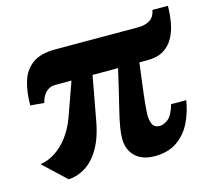

<svg xmlns="http://www.w3.org/2000/svg" viewBox="-91 -705 900 822"><g transform="rotate(-15 359.0 -294.0)"><path d="M116 10 16.5 -83.5Q50.5 -88.5 82.2 -108.8Q114 -129 140.5 -164Q167 -199 184.5 -247.5L237 -395H165.5Q148.5 -395.5 135 -387.2Q121.5 -379 112.8 -365Q104 -351 100 -332.5L39 -338Q39 -399.5 53.5 -445.2Q68 -491 104.5 -516.8Q141 -542.5 207.5 -542L570.5 -541.5Q605 -541.5 625 -555Q645 -568.5 650 -597.5H718.5Q718.5 -560 712 -523.8Q705.5 -487.5 689.8 -458.5Q674 -429.5 646 -412.2Q618 -395 574.5 -395H538Q533 -355 528.8 -323.5Q524.5 -292 521.5 -266Q518.5 -240 516.2 -218Q514 -196 513 -175.5Q512 -148 519.8 -129Q527.5 -110 553 -109.5Q570 -109.5 589.5 -124.5Q609 -139.5 623 -187H690Q682 -135.5 660 -90.5Q638 -45.5 598.2 -17.8Q558.5 10 497.5 10Q462 10 436 -3.2Q410 -16.5 396 -40.8Q382 -65 382 -98.5Q382 -120.5 387 -149.5Q392 -178.5 400.8 -215.2Q409.5 -252 420.5 -296.5Q431.5 -341 443.5 -395H330.5L297 -214Q284 -134 256 -85.2Q228 -36.5 191.5 -14Q155 8.5 116 10Z"/></g></svg>

Font: Merriweather 48pt Black
Style: Italic
Weight: 900
Italic angle: -7.8°
Version: Version 2.101